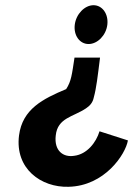

<svg xmlns="http://www.w3.org/2000/svg" viewBox="-20 -710 521 737"><path d="M266 -489C256 -424 254 -399 234 -368C146 -331 66 -292 53 -190C37 -62 138 10 243 7C382 4 462 -118 471 -171L362 -206C349 -163 314 -118 265 -112C223 -105 187 -131 194 -190C201 -258 261 -261 310 -294C325 -304 336 -316 340 -336C350 -372 355 -417 364 -489ZM392 -615C397 -656 373 -690 339 -690C305 -690 272 -656 267 -615C262 -574 286 -541 320 -541C354 -541 387 -574 392 -615Z"/></svg>

Font: Bluebird
Style: NrwObl
Weight: 400
Designer: Jasper
Foundry: Cannot Into Space Fonts
Version: Version 0.98